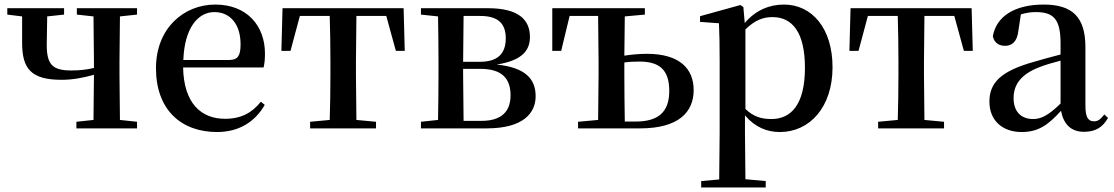

<svg xmlns="http://www.w3.org/2000/svg" viewBox="-20 -563 4885 842"><path d="M317 -499 390 -491 392 -296V-265C358 -257 328 -254 292 -254C209 -254 185 -281 185 -367L187 -491L261 -499V-527H12V-499L77 -491V-375C77 -262 116 -213 250 -213C300 -213 345 -222 392 -235L390 -37L315 -29V0H581V-29L506 -37L504 -232V-296L506 -491L581 -499V-527H317Z M932 16C1027 16 1098 -28 1141 -103L1124 -117C1086 -69 1038 -42 967 -42C862 -42 786 -110 783 -267H1136C1140 -284 1142 -303 1142 -328C1142 -449 1064 -543 924 -543C786 -543 664 -439 664 -264C664 -81 775 16 932 16ZM784 -300C789 -440 848 -510 920 -510C991 -510 1035 -455 1035 -369C1035 -320 1024 -300 985 -300Z M1425 0H1629V-29L1543 -37L1541 -232V-296L1543 -493H1674L1716 -340H1755L1750 -527H1219L1214 -340H1254L1295 -493H1426C1428 -437 1429 -351 1429 -296V-232C1429 -177 1428 -94 1426 -37L1340 -29V0Z M1899 0H2114C2276 0 2329 -68 2329 -141C2329 -217 2284 -267 2158 -280C2275 -298 2304 -346 2304 -401C2304 -478 2252 -527 2120 -527H1826V-499L1901 -491C1902 -435 1903 -351 1903 -296V-232C1903 -177 1902 -93 1901 -37L1826 -29V0ZM2013 -493H2087C2165 -493 2198 -459 2198 -395C2198 -326 2161 -292 2084 -292H2011ZM2011 -261H2087C2182 -261 2219 -218 2219 -145C2219 -73 2178 -33 2092 -33H2013L2011 -232Z M2515 0H2787C2957 0 3022 -72 3022 -168C3022 -262 2960 -327 2817 -327C2785 -327 2752 -324 2718 -319L2720 -491L2808 -499V-527H2402V-340H2441L2478 -493H2603L2605 -296V-232L2603 -37L2515 -29ZM2718 -289C2739 -292 2761 -293 2784 -293C2873 -293 2915 -256 2915 -164C2915 -71 2866 -30 2768 -30H2720C2719 -87 2718 -175 2718 -232Z M3400 16C3531 16 3631 -93 3631 -268C3631 -440 3540 -543 3418 -543C3355 -543 3294 -519 3246 -462L3240 -532L3227 -541L3050 -492V-467L3133 -461C3135 -412 3136 -366 3136 -299V19L3134 224L3055 231V259H3338V231L3249 223L3247 19V-57C3292 -4 3345 16 3400 16ZM3249 -434C3293 -477 3329 -488 3368 -488C3454 -488 3510 -422 3510 -266C3510 -100 3446 -41 3363 -41C3319 -41 3285 -51 3249 -85Z M3916 0H4120V-29L4034 -37L4032 -232V-296L4034 -493H4165L4207 -340H4246L4241 -527H3710L3705 -340H3745L3786 -493H3917C3919 -437 3920 -351 3920 -296V-232C3920 -177 3919 -94 3917 -37L3831 -29V0Z M4734 15C4783 15 4816 -4 4839 -46L4823 -61C4805 -38 4794 -31 4778 -31C4753 -31 4740 -47 4740 -100V-356C4740 -488 4683 -543 4557 -543C4428 -543 4349 -490 4334 -404C4340 -376 4360 -362 4388 -362C4417 -362 4441 -380 4446 -428L4457 -500C4480 -507 4501 -510 4522 -510C4600 -510 4631 -480 4631 -372V-324C4590 -313 4547 -302 4511 -291C4367 -250 4319 -199 4319 -117C4319 -33 4378 16 4460 16C4535 16 4577 -16 4633 -77C4644 -19 4676 15 4734 15ZM4631 -109C4576 -55 4544 -41 4511 -41C4460 -41 4425 -71 4425 -133C4425 -194 4460 -238 4537 -268C4562 -278 4596 -288 4631 -297Z"/></svg>

Font: Noto Serif SC SemiBold
Style: Regular
Weight: 600
Designer: Ryoko NISHIZUKA 西塚涼子 (kana & ideographs); Frank Grießhammer (Latin, Greek & Cyrillic); Wenlong ZHANG 张文龙 (bopomofo); San
Foundry: Adobe
Version: Version 2.001;hotconv 1.1.0;makeotfexe 2.6.0